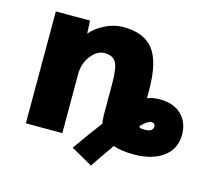

<svg xmlns="http://www.w3.org/2000/svg" viewBox="-95 -646 953 869"><g transform="rotate(15 381.5 -212.0)"><path d="M566.4 -119.1Q567.4 -114.3 571.3 -112.3Q575.2 -110.4 594.7 -110.4Q631.8 -110.4 631.8 -135.7Q631.8 -151.4 613.3 -151.4Q595.7 -151.4 566.4 -119.1ZM397.5 -270.5Q397.5 -348.6 382.3 -373.5Q367.2 -398.4 328.1 -398.4Q293.9 -398.4 265.6 -361.8Q237.3 -325.2 237.3 -274.4V1H66.4V-523.4H226.6L229.5 -462.9Q254.9 -493.2 293 -511.7Q335.9 -534.2 382.8 -534.2Q477.5 -534.2 522 -477.5Q566.4 -420.9 566.4 -288.1V-250Q586.9 -260.7 626 -260.7Q689.5 -260.7 726.1 -225.6Q762.7 -190.4 762.7 -131.8Q762.7 -65.4 711.4 -27.3Q660.2 10.7 574.2 10.7Q513.7 10.7 477.5 -2.9Q437.5 53.7 400.4 109.4L299.8 52.7Q355.5 -27.3 401.4 -86.9Q397.5 -106.4 397.5 -128.9Z"/></g></svg>

Font: Gen Shin Gothic Heavy
Style: Bold
Weight: 900
Designer: [Source Han Sans]
Ryoko NISHIZUKA  (kana & ideographs); Paul D. Hunt (Latin, Greek & Cyrillic); Wenlong ZHANG  (bopomofo
Version: Version 1.002.20150607